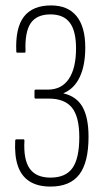

<svg xmlns="http://www.w3.org/2000/svg" viewBox="-20 -681 384 707"><path d="M166 6Q119 6 89 -13Q59 -32 46 -69.5Q33 -107 36 -163Q36 -166 37.5 -167Q39 -168 40 -168H66Q70 -168 70 -163Q66 -93 89.5 -60Q113 -27 166 -27Q222 -27 247 -62.5Q272 -98 272 -176Q272 -251 245 -284.5Q218 -318 159 -318H111Q107 -318 107 -323V-346Q107 -351 111 -351H156Q207 -351 233.5 -390.5Q260 -430 260 -503Q260 -567 237 -597.5Q214 -628 166 -628Q115 -628 93 -595.5Q71 -563 74 -492Q74 -487 71 -487H44Q42 -487 41 -488Q40 -489 40 -491Q36 -578 68 -619.5Q100 -661 168 -661Q230 -661 262 -621.5Q294 -582 294 -506Q294 -440 273.5 -397Q253 -354 214 -338V-337Q262 -326 284 -287Q306 -248 306 -177Q306 -83 272 -38.5Q238 6 166 6Z"/></svg>

Font: Sofia Sans Extra Condensed ExtraLight
Style: Regular
Weight: 250
Designer: Botio Nikoltchev, Ani Petrova
Foundry: lettersoup
Version: Version 4.101